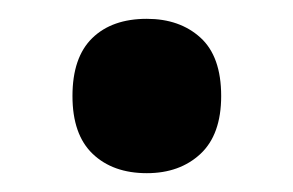

<svg xmlns="http://www.w3.org/2000/svg" viewBox="-20 -171 311 204"><path d="M136 13Q100 13 78.5 -7.5Q57 -28 57 -69Q57 -110 78 -130.5Q99 -151 136 -151Q171 -151 193 -131Q215 -111 215 -69Q215 -28 193 -7.5Q171 13 136 13Z"/></svg>

Font: Noto Sans Tamil Condensed
Style: Bold
Weight: 700
Width: 3
Designer: Jelle Bosma - Monotype Design Team
Foundry: Monotype Imaging Inc.
Version: Version 2.004; ttfautohint (v1.8.4.7-5d5b)